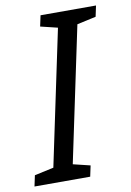

<svg xmlns="http://www.w3.org/2000/svg" viewBox="-118 -766 556 818"><g transform="rotate(-10 160.0 -357.0)"><path d="M-26 -47 57 -65 180 -649 106 -667 116 -714H356L346 -667L264 -649L141 -65L215 -47L205 0H-36Z"/></g></svg>

Font: Noto Sans UI Narrow
Style: Italic
Weight: 400
Width: 4
Italic angle: -12°
Designer: Monotype Design Team
Foundry: Monotype Imaging Inc.
Version: Version 1.001